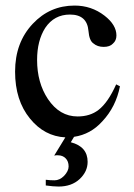

<svg xmlns="http://www.w3.org/2000/svg" viewBox="-20 -480 483 690"><path d="M144.5 166Q159.2 168 175.8 168Q194.3 168 210 152.3Q226.6 134.8 226.6 118.2Q226.6 99.6 215.8 88.9Q205.1 78.1 188.5 78.1H181.6Q178.7 78.1 174.8 79.1L214.8 13.7Q139.6 9.8 87.9 -53.7Q34.2 -119.1 34.2 -222.7Q34.2 -327.1 97.7 -394.5Q159.2 -460 248 -460Q308.6 -460 355.5 -423.8Q398.4 -390.6 398.4 -352.5Q398.4 -334 385.7 -323.2Q375 -311.5 352.5 -311.5Q330.1 -311.5 315.4 -324.2Q300.8 -334 297.9 -369.1Q293 -427.7 231.4 -427.7Q174.8 -427.7 142.6 -379.9Q113.3 -334 113.3 -264.6Q113.3 -182.6 152.3 -124Q194.3 -61.5 258.8 -61.5Q303.7 -61.5 334 -85Q368.2 -111.3 397.5 -176.8L411.1 -169.9Q396.5 -95.7 347.7 -43.9Q305.7 2.9 246.1 11.7L234.4 31.2Q294.9 46.9 294.9 101.6Q294.9 136.7 266.1 163.6Q237.3 190.4 190.4 190.4Q171.9 190.4 144.5 186.5Z"/></svg>

Font: Menaion Unicode
Style: Regular
Weight: 400
Designer: Aleksandr Andreev
Foundry: Ponomar Technologies, Inc.
Version: 2.0